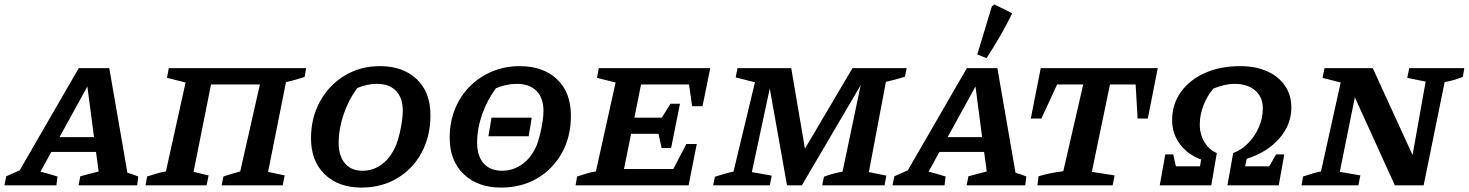

<svg xmlns="http://www.w3.org/2000/svg" viewBox="-69 -838 6640 868"><path d="M507 -57Q533 -50 556 -40L551 0H286L294 -41L377 -63L365 -151H163L114 -62Q134 -57 153 -51.5Q172 -46 191 -40L186 0H-49L-41 -41L20 -68L287 -530H425ZM200 -218H356L326 -447Z M885 -456 806 -61 874 -45 865 0H589L596 -40Q618 -47 637.5 -53Q657 -59 681 -63L770 -465L686 -486L694 -530H1315L1308 -490Q1282 -482 1263 -476.5Q1244 -471 1224 -467L1143 -61L1218 -45L1209 0H933L941 -40Q959 -46 976.5 -51.5Q994 -57 1017 -63L1106 -456Z M1565 10Q1461 10 1399 -50Q1337 -110 1337 -213Q1337 -306 1378 -380Q1419 -454 1489.5 -496.5Q1560 -539 1649 -539Q1753 -539 1815 -480Q1877 -421 1877 -318Q1877 -222 1837 -148Q1797 -74 1726.5 -32Q1656 10 1565 10ZM1570 -66Q1619 -66 1659 -96.5Q1699 -127 1722 -183Q1730 -203 1737 -232Q1744 -261 1748 -289.5Q1752 -318 1752 -336Q1752 -395 1721.5 -427Q1691 -459 1634 -459Q1592 -459 1546 -440Q1507 -387 1484.5 -321Q1462 -255 1462 -192Q1462 -133 1490.5 -99.5Q1519 -66 1570 -66Z M2196 10Q2091 10 2027.5 -50.5Q1964 -111 1964 -215Q1964 -285 1987.5 -344Q2011 -403 2054 -446.5Q2097 -490 2155 -514.5Q2213 -539 2280 -539Q2387 -539 2449.5 -479.5Q2512 -420 2512 -315Q2512 -220 2471.5 -147Q2431 -74 2360 -32Q2289 10 2196 10ZM2201 -66Q2251 -66 2293 -96.5Q2335 -127 2358 -183Q2365 -201 2372 -229Q2379 -257 2383.5 -286.5Q2388 -316 2388 -336Q2388 -395 2356.5 -427Q2325 -459 2266 -459Q2222 -459 2173 -439Q2134 -387 2111 -322Q2088 -257 2088 -193Q2088 -133 2117.5 -99.5Q2147 -66 2201 -66ZM2139 -222 2153 -306H2335L2321 -222Z M2533 0 2540 -40Q2562 -47 2583 -53.5Q2604 -60 2625 -63L2714 -465L2630 -486L2638 -530H3142L3107 -358H3060L3046 -456H2829L2799 -306H2923L2962 -369H3005L2965 -169H2922L2908 -233H2784L2752 -74H2975L3034 -187H3081L3044 0Z M3155 0 3163 -39Q3185 -46 3205.5 -52Q3226 -58 3247 -62L3344 -466L3257 -488L3265 -530H3508L3570 -166L3785 -530H4030L4022 -491Q3999 -484 3978.5 -478.5Q3958 -473 3936 -468L3859 -60L3938 -44L3930 0H3648L3656 -39Q3698 -55 3740 -62L3822 -453L3556 0H3489L3411 -438L3330 -60L3420 -44L3411 0Z M4522 -57Q4548 -50 4571 -40L4566 0H4301L4309 -41L4392 -63L4380 -151H4178L4129 -62Q4149 -57 4168 -51.5Q4187 -46 4206 -40L4201 0H3966L3974 -41L4035 -68L4302 -530H4440ZM4215 -218H4371L4341 -447ZM4391 -575 4349 -592 4415 -809 4426 -818 4507 -778Q4483 -728 4453.5 -677Q4424 -626 4391 -575Z M5165 -530 5120 -302H5074L5065 -456H4949L4867 -61L4970 -45L4961 0H4621L4626 -41Q4655 -50 4681.5 -55Q4708 -60 4738 -64L4828 -456H4710L4639 -302H4591L4636 -530Z M5174 0 5199 -140H5235L5247 -86H5356L5361 -117Q5302 -138 5266 -185.5Q5230 -233 5230 -295Q5230 -367 5269.5 -422Q5309 -477 5378 -508Q5447 -539 5538 -539Q5607 -539 5659 -516Q5711 -493 5740 -450.5Q5769 -408 5769 -352Q5769 -274 5714 -211.5Q5659 -149 5567 -120L5560 -86H5669L5700 -140H5737L5712 0H5480L5506 -146Q5545 -161 5575 -192Q5605 -223 5622.5 -263.5Q5640 -304 5640 -348Q5640 -400 5605 -429.5Q5570 -459 5511 -459Q5471 -459 5417 -438Q5389 -406 5372 -362.5Q5355 -319 5355 -275Q5355 -230 5376.5 -195Q5398 -160 5432 -146L5407 0Z M6302 -530H6551L6544 -490Q6525 -483 6507.5 -477.5Q6490 -472 6462 -467L6367 0H6237L6056 -398L5988 -61L6081 -45L6072 0H5815L5822 -40Q5843 -47 5862.5 -53Q5882 -59 5903 -63L5992 -465L5910 -486L5919 -530H6137L6317 -137L6376 -469L6293 -486Z"/></svg>

Font: Piazzolla SC SemiBold
Style: Italic
Weight: 600
Italic angle: -11.3°
Designer: Juan Pablo del Peral
Foundry: Huerta Tipografica
Version: Version 1.330